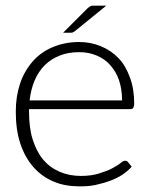

<svg xmlns="http://www.w3.org/2000/svg" viewBox="-20 -655 531 681"><path d="M260 -506C225 -506 193 -499 165 -487C137 -475 114 -458 95 -436C76 -414 61 -388 51 -358C41 -328 36 -295 36 -259C36 -217 41 -179 52 -146C63 -113 78 -86 98 -63C118 -40 142 -23 170 -11C198 1 229 6 263 6C282 6 301 5 319 1C337 -3 355 -8 371 -14C387 -20 402 -27 415 -36C428 -45 439 -54 447 -64L434 -80C432 -83 428 -85 424 -85C421 -85 415 -83 408 -77C401 -71 391 -65 378 -58C366 -51 350 -46 332 -40C314 -34 292 -31 267 -31C239 -31 214 -36 191 -46C168 -56 149 -70 133 -89C117 -108 105 -132 96 -160C87 -188 83 -222 83 -259V-268H442C447 -268 450 -269 452 -272C454 -275 456 -280 456 -287C456 -322 451 -353 441 -380C431 -407 418 -431 400 -449C383 -467 362 -481 338 -491C314 -501 288 -506 260 -506ZM261 -470C284 -470 304 -466 323 -458C342 -450 358 -439 371 -424C384 -409 395 -392 402 -371C409 -350 413 -326 413 -299H85C88 -325 94 -349 103 -370C112 -391 124 -409 139 -424C154 -439 172 -450 192 -458C212 -466 235 -470 261 -470ZM357 -635H315C308 -635 303 -635 301 -633C298 -632 295 -629 291 -626L204 -539H230C234 -539 236 -539 238 -540C240 -541 242 -542 245 -544Z"/></svg>

Font: SVN-Aleo
Style: Light
Weight: 300
Designer: Alessio Laiso
Version: Version 1.2.2